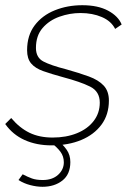

<svg xmlns="http://www.w3.org/2000/svg" viewBox="-34 -548 509 737"><path d="M164 10Q106 10 60.5 -10.5Q15 -31 -14 -72L9 -95Q41 -57 79 -38.5Q117 -20 168 -20Q220 -20 261 -36.5Q302 -53 325.5 -83.5Q349 -114 349 -154Q349 -197 312 -215.5Q275 -234 207 -252Q163 -264 132 -275Q101 -286 85.5 -304.5Q70 -323 70 -355Q70 -412 99 -450.5Q128 -489 176.5 -508.5Q225 -528 282 -528Q342 -528 381 -507Q420 -486 433 -454L408 -437Q393 -467 357 -482.5Q321 -498 275 -498Q234 -498 194.5 -484Q155 -470 129.5 -440.5Q104 -411 104 -364Q104 -327 132.5 -312Q161 -297 220 -282Q270 -268 307 -254.5Q344 -241 364 -219.5Q384 -198 384 -162Q384 -108 355.5 -69.5Q327 -31 277.5 -10.5Q228 10 164 10ZM129 169Q107 169 82 162.5Q57 156 37 143L53 121Q72 131 88.5 137Q105 143 130 143Q167 143 189 123Q211 103 211 75Q211 52 198 34.5Q185 17 162 0L185 -12Q208 7 222 27Q236 47 236 74Q236 121 205.5 145Q175 169 129 169Z"/></svg>

Font: Raleway ExtraLight
Style: Italic
Weight: 200
Italic angle: -12°
Designer: Matt McInerney, Pablo Impallari, Rodrigo Fuenzalida
Foundry: Matt McInerney, Pablo Impallari, Rodrigo Fuenzalida
Version: Version 4.026